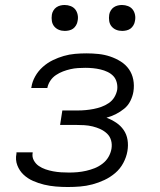

<svg xmlns="http://www.w3.org/2000/svg" viewBox="-20 -742 640 770"><path d="M252 8Q228 8 204 6Q180 4 157 -1.5Q134 -7 112.5 -16.5Q91 -26 74.5 -41.5Q58 -57 49.5 -79Q41 -101 46 -126V-131H111V-129Q108 -113 115.5 -99Q123 -85 135.5 -76.5Q148 -68 162.5 -63Q177 -58 193 -55Q209 -52 225 -51Q241 -50 257 -50Q274 -50 291 -51.5Q308 -53 325.5 -57Q343 -61 359.5 -67.5Q376 -74 391 -85.5Q406 -97 415 -112.5Q424 -128 427 -145Q430 -163 425.5 -179Q421 -195 409.5 -206Q398 -217 383 -224Q368 -231 351.5 -235Q335 -239 318 -240Q301 -241 284 -241H221L230 -299H293Q308 -299 324 -300.5Q340 -302 355.5 -305Q371 -308 386.5 -313.5Q402 -319 416 -328.5Q430 -338 438.5 -352Q447 -366 450 -382Q452 -397 448 -412Q444 -427 434.5 -437Q425 -447 411.5 -453.5Q398 -460 383 -463.5Q368 -467 353 -468.5Q338 -470 322 -470Q308 -470 292.5 -469Q277 -468 262 -464.5Q247 -461 232.5 -455.5Q218 -450 204.5 -441Q191 -432 182 -418.5Q173 -405 170 -390V-389H105L106 -392Q109 -414 121 -435.5Q133 -457 151.5 -473.5Q170 -490 191.5 -500.5Q213 -511 235.5 -517.5Q258 -524 281 -526Q304 -528 327 -528Q351 -528 375 -525.5Q399 -523 421.5 -515.5Q444 -508 464 -495.5Q484 -483 497 -464.5Q510 -446 514.5 -422.5Q519 -399 515 -374Q512 -356 503 -337.5Q494 -319 478 -306Q462 -293 444 -284Q426 -275 407 -270Q428 -262 446 -250Q464 -238 476 -220.5Q488 -203 491.5 -181Q495 -159 491 -136Q487 -112 474.5 -88.5Q462 -65 442 -48Q422 -31 398.5 -20Q375 -9 350.5 -2.5Q326 4 301 6Q276 8 252 8ZM470 -618Q457 -618 446 -622.5Q435 -627 427.5 -636Q420 -645 418 -657.5Q416 -670 418 -683Q419 -691 424 -699.5Q429 -708 436.5 -713Q444 -718 452.5 -720Q461 -722 469 -722Q482 -722 493.5 -717.5Q505 -713 512 -704Q519 -695 521.5 -682.5Q524 -670 521 -657Q520 -649 515 -640.5Q510 -632 503 -627Q496 -622 487 -620Q478 -618 470 -618ZM240 -618Q227 -618 216 -622.5Q205 -627 197.5 -636Q190 -645 188 -657.5Q186 -670 188 -683Q189 -691 194 -699.5Q199 -708 206.5 -713Q214 -718 222.5 -720Q231 -722 239 -722Q252 -722 263.5 -717.5Q275 -713 282 -704Q289 -695 291.5 -682.5Q294 -670 291 -657Q290 -649 285 -640.5Q280 -632 273 -627Q266 -622 257 -620Q248 -618 240 -618Z"/></svg>

Font: Iosevka Aile Light
Style: Italic
Weight: 300
Italic angle: -9°
Designer: Belleve Invis
Foundry: Belleve Invis
Version: Version 31.1.0; ttfautohint (v1.8.4)